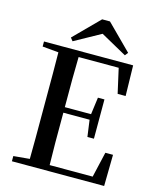

<svg xmlns="http://www.w3.org/2000/svg" viewBox="-136 -1045 933 1138"><g transform="rotate(15 330.0 -475.5)"><path d="M48 0V-32L147 -41Q148 -105 148 -170Q148 -256 148 -342V-393Q148 -479 148 -565Q148 -630 147 -695L48 -704V-735H595L599 -548H550L516 -699H270Q269 -632 268 -564Q268 -480 268 -391H429L443 -496H483V-255H443L429 -357H268Q268 -260 268 -173Q269 -104 270 -36H534L570 -192H617L614 0ZM395 -951 547 -799 532 -780 372 -869 211 -780 196 -799 347 -951Z"/></g></svg>

Font: Early Summer Mincho SemiBold
Style: Regular
Weight: 600
Designer: GuiWonder
Version: Version 1.002